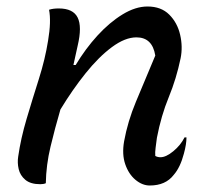

<svg xmlns="http://www.w3.org/2000/svg" viewBox="-20 -562 640 591"><path d="M131 -532Q143 -536 161 -536Q205 -536 219 -508Q233 -480 219 -421Q216 -406 212.5 -391.5Q209 -377 206 -362H213Q243 -412 280 -452.5Q317 -493 357 -517.5Q397 -542 434 -542Q476 -542 501 -517Q526 -492 534.5 -455Q543 -418 536 -383Q523 -320 499.5 -263Q476 -206 463 -138Q461 -122 459 -107.5Q457 -93 458 -82Q465 -78 474 -78Q491 -78 513.5 -96.5Q536 -115 548 -139H554Q554 -118 546 -89Q535 -47 515 -24Q490 9 441 9Q418 9 397 -8.5Q376 -26 365.5 -56.5Q355 -87 362 -127Q373 -188 398.5 -249Q424 -310 458 -391Q449 -447 400 -447Q365 -447 324.5 -417Q284 -387 243.5 -336.5Q203 -286 166 -225Q149 -167 135.5 -110.5Q122 -54 121 2Q114 5 104 5Q74 5 58 -8.5Q42 -22 37.5 -41.5Q33 -61 36 -80Q44 -136 62 -196.5Q80 -257 99.5 -318.5Q119 -380 128 -437Q138 -496 131 -532Z"/></svg>

Font: Recursive Sn Csl St
Style: Italic
Weight: 400
Italic angle: -15°
Version: Version 1.079;hotconv 1.0.112;makeotfexe 2.5.65598; ttfautoh